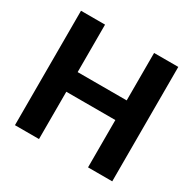

<svg xmlns="http://www.w3.org/2000/svg" viewBox="-159 -893 1065 1058"><g transform="rotate(30 373.0 -364.0)"><path d="M64 0H217V-301H529V0H683V-728H529V-426H217V-728H64Z"/></g></svg>

Font: Wafeq
Style: Bold
Weight: 700
Designer: Rasmus Andersson & Azza Alameddine
Foundry: Google & TypeTogether
Version: Version 3.000;FEAKit 1.0